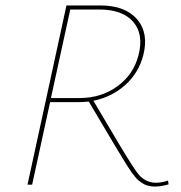

<svg xmlns="http://www.w3.org/2000/svg" viewBox="-20 -678 663 705"><path d="M597 -15 599 -1Q571 7 549 7Q540 7 531.5 5.5Q523 4 516 1.5Q509 -1 501 -6.5Q493 -12 488 -16Q483 -20 475 -30Q467 -40 463 -45.5Q459 -51 450 -65Q441 -79 436.5 -86.5Q432 -94 421 -112Q410 -130 404 -140L306 -305Q282 -303 268 -303H164L98 0H81L224 -658H348Q440 -658 483.5 -607Q527 -556 506 -475Q489 -410 440 -366Q391 -322 323 -308L419 -146Q474 -54 491 -35Q517 -7 553 -7Q574 -7 597 -15ZM167 -318H272Q352 -318 411.5 -361.5Q471 -405 489 -477Q508 -553 469 -598Q430 -643 345 -643H238Z"/></svg>

Font: EauTestInfant Thin
Style: Italic
Weight: 250
Italic angle: -12°
Designer: Christian Thalmann (Catharsis Fonts)
Version: Version 0.001;PS 000.001;hotconv 1.0.88;makeotf.lib2.5.64775